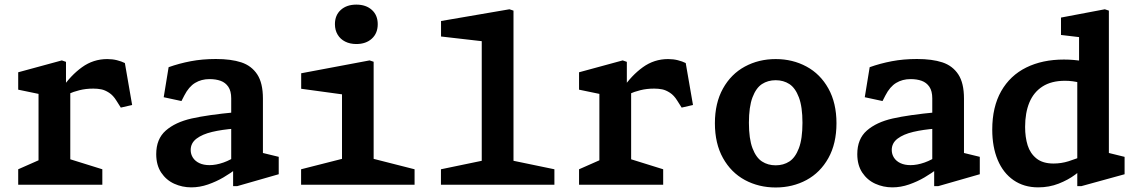

<svg xmlns="http://www.w3.org/2000/svg" viewBox="-20 -817 5000 849"><path d="M60.5 -68.5 183.6 -122.8 150.4 -66.2V-434.6L182.8 -395.1L60.5 -420.5V-497.4L253.5 -549.9L271.8 -543.5V-441.9L290.8 -434.9V-66.7L258.2 -122.8L432.5 -68.5V0H60.5ZM392.9 -425.2Q359.6 -425.2 331.8 -418.2Q303.9 -411.2 283.5 -401.8Q263 -392.4 236.8 -377.8L253 -425.3Q292.8 -483.9 342.7 -519.8Q392.6 -555.8 454.3 -555.8Q477.2 -555.8 497 -550.8Q516.8 -545.9 532.2 -538.2L564.3 -352.7L514.2 -341.2L494.8 -371.9Q480.5 -395.2 462.4 -406.9Q444.2 -418.7 428 -421.9Q411.8 -425.2 392.9 -425.2Z M1010.8 -83.9 1002.4 -97V-382.1Q1002.4 -414.3 989.7 -433.1Q976.9 -451.9 955.6 -459.6Q934.2 -467.3 906.2 -467.2Q870.4 -467.2 842.7 -450.4Q815 -433.7 795.1 -394.9L782.4 -370.2L703.9 -387.1L725.6 -519.9Q772 -536.5 823.4 -546.3Q874.8 -556.1 934.6 -556.1Q1002.1 -556.1 1047.2 -541.2Q1092.3 -526.2 1117.5 -488Q1142.6 -449.8 1142.6 -381.3V-118.3L1120.5 -145.9L1212.5 -123.5V-46.6L1029.1 6H1010.8ZM670.8 -135.4Q670.8 -202.5 712.9 -239.5Q755.1 -276.6 827.2 -293Q899.4 -309.3 1020.2 -320.6L1019.5 -248.5Q962 -244.1 918.4 -233.8Q874.8 -223.5 849 -204Q823.2 -184.4 823.2 -153.8Q823.2 -135.2 833 -119.8Q842.9 -104.4 861.6 -95.6Q880.2 -86.8 906.4 -86.8Q935.3 -86.8 968.3 -98.4Q1001.3 -110 1030.6 -131.7V-74.5Q999.4 -51 968.1 -32.6Q936.8 -14.2 899.9 -1.3Q863.1 11.5 825.9 11.5Q785.8 11.5 750.3 -4.6Q714.9 -20.7 692.8 -53.8Q670.8 -87 670.8 -135.4Z M1311.4 -68.5 1524.9 -122.8 1492.3 -66.7V-435L1524.3 -395.5L1311.8 -424.5V-493L1614.3 -549.9L1632.2 -543.9V-66.7L1599.7 -122.8L1813.2 -68.5V0H1311.4ZM1461 -710.1Q1461 -749.8 1487 -773.2Q1513 -796.6 1555.7 -796.6Q1598.3 -796.6 1624.3 -773.2Q1650.3 -749.8 1650.3 -710.1Q1650.3 -670 1624.3 -646.2Q1598.3 -622.3 1555.7 -622.3Q1527.7 -622.3 1506.3 -633.1Q1484.9 -643.8 1473 -663.8Q1461 -683.8 1461 -710.1Z M1929.8 -68.5 2143.2 -112.8 2110.2 -56.6V-670.2L2142.7 -631.2L1930.2 -655.6V-724.1L2232.7 -776L2250.6 -770V-56.6L2218 -112.8L2431.5 -68.5V0H1929.8Z M2540.5 -68.5 2663.6 -122.8 2630.4 -66.2V-434.6L2662.8 -395.1L2540.5 -420.5V-497.4L2733.5 -549.9L2751.8 -543.5V-441.9L2770.8 -434.9V-66.7L2738.2 -122.8L2912.5 -68.5V0H2540.5ZM2872.9 -425.2Q2839.6 -425.2 2811.8 -418.2Q2783.9 -411.2 2763.5 -401.8Q2743 -392.4 2716.8 -377.8L2733 -425.3Q2772.8 -483.9 2822.7 -519.8Q2872.6 -555.8 2934.3 -555.8Q2957.2 -555.8 2977 -550.8Q2996.8 -545.9 3012.2 -538.2L3044.3 -352.7L2994.2 -341.2L2974.8 -371.9Q2960.5 -395.2 2942.4 -406.9Q2924.2 -418.7 2908 -421.9Q2891.8 -425.2 2872.9 -425.2Z M3141.2 -272.1Q3141.2 -361.4 3176.9 -425.5Q3212.6 -489.7 3273.8 -522.7Q3335.1 -555.8 3410 -555.8Q3484.9 -555.8 3546.2 -522.7Q3607.4 -489.7 3643.1 -425.5Q3678.8 -361.4 3678.8 -272.1Q3678.8 -182.3 3643.1 -118.2Q3607.4 -54.1 3546.2 -21Q3484.9 12 3410 12Q3335.1 12 3273.8 -21Q3212.6 -54.1 3176.9 -118.2Q3141.2 -182.3 3141.2 -272.1ZM3528.4 -274.2Q3528.4 -344.6 3512.6 -386.4Q3496.8 -428.2 3470.6 -445.3Q3444.4 -462.3 3410 -462.3Q3375.6 -462.3 3349.4 -445.3Q3323.2 -428.2 3307.4 -386.4Q3291.6 -344.6 3291.6 -274.2Q3291.6 -203.3 3307.4 -161.7Q3323.2 -120.1 3349.4 -103Q3375.6 -86 3410 -86Q3444.4 -86 3470.6 -103Q3496.8 -120.1 3512.6 -161.7Q3528.4 -203.3 3528.4 -274.2Z M4110.8 -83.9 4102.4 -97V-382.1Q4102.4 -414.3 4089.7 -433.1Q4076.9 -451.9 4055.6 -459.6Q4034.2 -467.3 4006.2 -467.2Q3970.4 -467.2 3942.7 -450.4Q3915 -433.7 3895.1 -394.9L3882.4 -370.2L3803.9 -387.1L3825.6 -519.9Q3872 -536.5 3923.4 -546.3Q3974.8 -556.1 4034.6 -556.1Q4102.1 -556.1 4147.2 -541.2Q4192.3 -526.2 4217.5 -488Q4242.6 -449.8 4242.6 -381.3V-118.3L4220.5 -145.9L4312.5 -123.5V-46.6L4129.1 6H4110.8ZM3770.8 -135.4Q3770.8 -202.5 3812.9 -239.5Q3855.1 -276.6 3927.2 -293Q3999.4 -309.3 4120.2 -320.6L4119.5 -248.5Q4062 -244.1 4018.4 -233.8Q3974.8 -223.5 3949 -204Q3923.2 -184.4 3923.2 -153.8Q3923.2 -135.2 3933 -119.8Q3942.9 -104.4 3961.6 -95.6Q3980.2 -86.8 4006.4 -86.8Q4035.3 -86.8 4068.3 -98.4Q4101.3 -110 4130.6 -131.7V-74.5Q4099.4 -51 4068.1 -32.6Q4036.8 -14.2 3999.9 -1.3Q3963.1 11.5 3925.9 11.5Q3885.8 11.5 3850.3 -4.6Q3814.9 -20.7 3792.8 -53.8Q3770.8 -87 3770.8 -135.4Z M4743.6 -496.3 4751.5 -509.1V-678.3L4773.6 -650.3L4671.6 -662.4V-739.3L4865.4 -776L4883.3 -770V-117.9L4861.7 -145.9L4952.8 -123.4V-46.5L4761.9 6H4743.6ZM4842.3 -529.2V-420.3L4827.5 -426.5Q4786.5 -442.5 4755.2 -451.2Q4723.8 -459.8 4688.8 -459.8Q4629.4 -459.8 4590.1 -434.7Q4550.8 -409.5 4531.8 -363.9Q4512.9 -318.3 4512.9 -255.7Q4512.9 -210.2 4524.1 -174.5Q4535.2 -138.8 4563.1 -116.3Q4591 -93.9 4638.6 -93.9Q4672.9 -93.9 4705.1 -104Q4737.2 -114 4781.3 -132.4L4789.7 -93.8Q4765.2 -67.7 4734.2 -44.6Q4703.3 -21.5 4661.3 -5Q4619.2 11.5 4570.6 11.5Q4507.8 11.5 4461.8 -20.3Q4415.8 -52.2 4391.7 -109.8Q4367.6 -167.3 4367.6 -243.8Q4367.6 -344.2 4407.1 -413.8Q4446.7 -483.3 4518 -518.5Q4589.4 -553.7 4684.2 -553.7Q4728.5 -553.7 4768 -546.6Q4807.5 -539.5 4842.3 -529.2Z"/></svg>

Font: Monaspace Xenon Var ExtraLight
Style: Regular
Weight: 200
Designer: Riley Cran and the Lettermatic Team
Version: Version 1.200 (Monaspace Xenon Var)